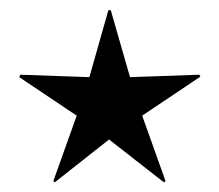

<svg xmlns="http://www.w3.org/2000/svg" viewBox="-20 -559 440 385"><path d="M202.1 -538.6 240.7 -404.3 379.9 -409.2 381.8 -405.3 265.1 -327.1 312 -195.8 308.6 -193.4 198.7 -279.3 89.8 -193.4 86.9 -195.8 133.8 -327.1 18.6 -404.3 20.5 -409.2 159.2 -404.3 197.3 -538.6Z"/></svg>

Font: Noto Naskh Arabic UI
Style: Regular
Weight: 400
Designer: Monotype Design team
Foundry: Monotype Imaging Inc.
Version: Version 1.05